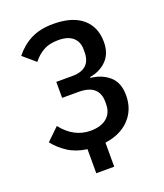

<svg xmlns="http://www.w3.org/2000/svg" viewBox="-155 -812 909 1065"><g transform="rotate(-20 300.0 -280.0)"><path d="M227.5 150V8Q163.5 -0.5 117.2 -30.2Q71 -60 39 -101L111.5 -171Q181.5 -82 279.5 -82Q341.5 -82 375.8 -111Q410 -140 410 -191V-207.5Q410 -254.5 381 -281Q352 -307.5 290 -307.5H192.5V-402H286.5Q396.5 -402 396.5 -504V-519.5Q396.5 -564.5 367.5 -590.2Q338.5 -616 280.5 -616Q228.5 -616 193 -596Q157.5 -576 131.5 -542L59 -604Q99 -654.5 153.2 -682.2Q207.5 -710 285.5 -710Q398 -710 457.2 -659.5Q516.5 -609 516.5 -520Q516.5 -452.5 477.8 -412.8Q439 -373 378 -363V-358Q442.5 -351.5 486.8 -313.5Q531 -275.5 531 -200Q531 -116 478.2 -60.2Q425.5 -4.5 333.5 8V150Z"/></g></svg>

Font: Lilex Medium
Style: Regular
Weight: 500
Designer: Mike Abbink, Paul van der Laan, Pieter van Rosmalen, Mikhael Khrustik
Foundry: Mikhael Khrustik
Version: Version 1.100